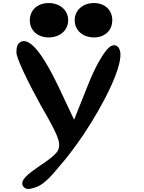

<svg xmlns="http://www.w3.org/2000/svg" viewBox="-20 -955 946 1262"><path d="M250 -259C376 -42 395 7 340 60C319 82 283 107 234 140C175 182 102 230 134 272C154 297 185 285 208 278C260 265 314 208 374 134C424 77 477 6 528 -69C671 -283 795 -536 768 -623C766 -631 762 -640 755 -647C731 -671 702 -649 691 -638C654 -600 603 -510 557 -393L467 -168L366 -382C285 -553 189 -711 119 -681C91 -669 88 -638 88 -610C88 -573 159 -424 250 -259ZM598 -709C670 -709 718 -756 718 -822C718 -888 670 -935 598 -935C524 -935 471 -888 471 -822C471 -756 524 -709 598 -709ZM300 -709C374 -709 428 -756 428 -822C428 -888 374 -935 300 -935C226 -935 176 -888 176 -822C176 -756 226 -709 300 -709Z"/></svg>

Font: Venom Sans
Style: Bd
Weight: 700
Version: Version 1.001